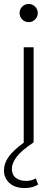

<svg xmlns="http://www.w3.org/2000/svg" viewBox="-42 -720 268 971"><path d="M103 -608Q84 -608 70.5 -621.5Q57 -635 57 -654Q57 -673 70.5 -686.5Q84 -700 103 -700Q122 -700 135.5 -686.5Q149 -673 149 -654Q149 -635 135.5 -621.5Q122 -608 103 -608ZM84 231Q33 231 5.5 205.5Q-22 180 -22 142Q-22 107 1 74Q24 41 80 0H78V-481H128V0Q65 42 41.5 74Q18 106 18 134Q18 164 38 179.5Q58 195 90 195Q118 195 139 182L151 213Q123 231 84 231Z"/></svg>

Font: Red Hat Text Light
Style: Regular
Weight: 300
Designer: Pentagram, MCKL
Foundry: Pentagram, MCKL
Version: Version 1.023; ttfautohint (v1.8.3)